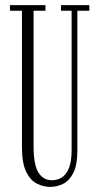

<svg xmlns="http://www.w3.org/2000/svg" viewBox="-20 -720 389 752"><path d="M176.5 12Q150 12 124.5 -0.8Q99 -13.5 82.5 -47.2Q66 -81 66 -144.5V-678H19V-700H158V-678H111.5V-148Q111.5 -73.5 130.8 -43.8Q150 -14 183.5 -14Q203.5 -14 221 -24.2Q238.5 -34.5 249.5 -60.5Q260.5 -86.5 260.5 -133V-678H219V-700H330V-678H283V-130Q283 -75 267.8 -44Q252.5 -13 228.2 -0.5Q204 12 176.5 12Z"/></svg>

Font: Imbue 50pt ExtraLight
Style: Regular
Weight: 200
Designer: Tyler Finck
Foundry: Etcetera Type Company
Version: Version 1.102; ttfautohint (v1.8.3)